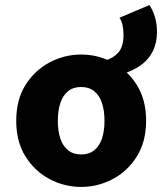

<svg xmlns="http://www.w3.org/2000/svg" viewBox="-20 -725 640 757"><path d="M468 -435 394 -486Q426 -495 446.5 -518Q467 -541 467 -588Q467 -608 463 -626Q459 -644 451 -655L569 -705Q582 -687 590.5 -659Q599 -631 599 -599Q599 -556 582.5 -523Q566 -490 536 -468.5Q506 -447 468 -435ZM300 12Q234 12 175.5 -19Q117 -50 80.5 -108Q44 -166 44 -249Q44 -332 80.5 -390Q117 -448 175.5 -479Q234 -510 300 -510Q366 -510 424.5 -479Q483 -448 519.5 -390Q556 -332 556 -249Q556 -166 519.5 -108Q483 -50 424.5 -19Q366 12 300 12ZM300 -116Q331 -116 351.5 -132.5Q372 -149 382 -178.5Q392 -208 392 -249Q392 -289 382 -319Q372 -349 351.5 -365.5Q331 -382 300 -382Q269 -382 248.5 -365.5Q228 -349 218 -319Q208 -289 208 -249Q208 -208 218 -178.5Q228 -149 248.5 -132.5Q269 -116 300 -116Z"/></svg>

Font: Source Code Pro ExtraLight ExtraBold
Style: Regular
Weight: 800
Monospace: yes
Version: Version 1.018;hotconv 1.0.116;makeotfexe 2.5.65601